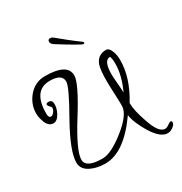

<svg xmlns="http://www.w3.org/2000/svg" viewBox="-151 -708 819 862"><g transform="rotate(-30 258.0 -277.0)"><path d="M473 40Q436 40 398 -22Q382 -49 371.5 -73.5Q361 -98 358 -120Q261 18 163 18Q123 18 92 4Q51 -14 51 -51Q51 -109 122 -236Q194 -362 194 -389Q194 -429 131 -429Q44 -429 44 -309Q44 -287 56 -287Q65 -287 73 -298Q81 -308 81 -318Q81 -320 79 -324Q66 -336 66 -343Q66 -350 79 -350Q98 -350 98 -328Q98 -306 86 -283Q71 -255 51 -255Q28 -255 15 -284Q11 -295 8 -307Q5 -319 5 -332Q5 -381 39 -420Q73 -458 122 -458Q239 -458 239 -395Q239 -355 158 -226Q77 -97 77 -51Q77 -8 163 -8Q208 -8 282 -67Q356 -126 356 -170Q356 -181 355.5 -197Q355 -213 354 -235Q353 -258 352.5 -274Q352 -290 352 -301Q352 -355 360 -381Q375 -423 419 -423Q436 -423 446 -393Q452 -374 452 -351Q452 -261 392 -163Q392 -123 415 -59Q440 17 473 17Q482 17 494 8Q505 0 509 0Q516 0 516 8Q516 19 501 30Q487 40 473 40ZM392 -218Q425 -287 425 -351Q425 -375 419 -387Q386 -387 386 -315Q386 -299 389 -267Q392 -234 392 -218ZM346 -496Q341 -496 334 -500Q303 -517 273.5 -535Q244 -553 227 -564Q216 -572 216 -582Q216 -594 228 -594Q237 -594 246 -586Q265 -570 294 -547Q323 -524 344 -509Q351 -504 351 -500Q351 -496 346 -496Z"/></g></svg>

Font: Ole
Style: Regular
Weight: 400
Designer: Robert E. Leuschke
Foundry: Robert E. Leuschke
Version: Version 1.010; ttfautohint (v1.8.3)